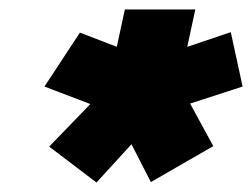

<svg xmlns="http://www.w3.org/2000/svg" viewBox="-20 -719 533 406"><path d="M84 -409 171 -499 74 -536 149 -650 227 -620 244 -699H393L376 -620L468 -651L493 -536L382 -500L431 -410L299 -334L258 -414L184 -333Z"/></svg>

Font: Prompt Black
Style: Italic
Weight: 900
Italic angle: -12°
Designer: Katatrad Team
Foundry: CadsonDemak
Version: Version 1.001